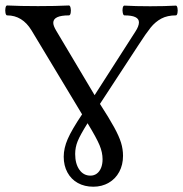

<svg xmlns="http://www.w3.org/2000/svg" viewBox="-33 -686 686 719"><path d="M205.6 -99.1Q205.6 -130.9 220.5 -165.3Q235.4 -199.7 274.4 -257.8L85 -572.3Q50.8 -628.4 -6.3 -628.4Q-10.7 -628.4 -12.5 -637.7Q-14.2 -647 -12.5 -656.2Q-10.7 -665.5 -6.3 -665.5Q42 -663.1 109.4 -663.1Q176.8 -663.1 225.1 -665.5Q229.5 -665.5 231.4 -656.2Q233.4 -647 231.7 -637.7Q230 -628.4 225.1 -628.4Q166.5 -628.4 166.5 -600.6Q166.5 -589.8 176.8 -572.3L321.3 -329.6L474.1 -567.9Q487.3 -587.9 487.3 -602.5Q487.3 -628.4 433.1 -628.4Q428.7 -628.4 426.8 -637.7Q424.8 -647 426.5 -656Q428.2 -665 433.1 -665Q473.6 -662.6 529.3 -662.6Q585.4 -662.6 625.5 -665Q629.9 -665 631.6 -655.8Q633.3 -646.5 631.6 -637.5Q629.9 -628.4 625.5 -628.4Q593.8 -628.4 571.3 -616.5Q548.8 -604.5 531.2 -582.8Q513.7 -561 485.4 -517.1L341.3 -296.9Q376 -243.2 394.3 -209.7Q412.6 -176.3 420.2 -151.9Q427.7 -127.4 427.7 -102.5Q427.7 -68.8 413.6 -42.5Q399.4 -16.1 374 -1.5Q348.6 13.2 316.4 13.2Q283.7 13.2 258.5 -0.7Q233.4 -14.6 219.5 -40.3Q205.6 -65.9 205.6 -99.1ZM351.1 -89.8Q351.1 -115.2 339.8 -142.3Q328.6 -169.4 294.9 -224.6Q267.1 -180.2 257.8 -157.2Q248.5 -134.3 248.5 -109.4Q248.5 -72.8 264.2 -50.5Q279.8 -28.3 305.7 -28.3Q319.3 -28.3 329.6 -35.9Q339.8 -43.5 345.5 -57.4Q351.1 -71.3 351.1 -89.8Z"/></svg>

Font: Junicode Two Beta VF
Style: Regular
Weight: 400
Designer: Peter S. Baker
Foundry: Briery Creek Software
Version: Version 1.031 beta; ttfautohint (v1.8.1.43-b0c9)